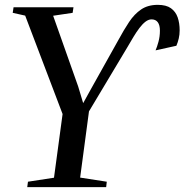

<svg xmlns="http://www.w3.org/2000/svg" viewBox="-20 -773 762 793"><path d="M92.5 0 95.5 -22.5 203 -39 238.5 -302 84 -708.5 32.5 -720 36 -743H283.5L280 -720L199.5 -708L303 -415.5L323.5 -347L357.5 -408.5L468.5 -607Q491.5 -649.5 513.2 -682.2Q535 -715 563 -734Q591 -753 631.5 -753Q666.5 -753 686 -739Q705.5 -725 713.8 -701.2Q722 -677.5 722 -647.5Q722 -629.5 718.2 -613.8Q714.5 -598 708.5 -584L622.5 -565Q628.5 -578.5 634.5 -600.5Q640.5 -622.5 640.5 -646.5Q640.5 -669 631.8 -681Q623 -693 606 -693Q593.5 -693 581 -683.5Q568.5 -674 556 -657.5Q543.5 -641 531 -620.2Q518.5 -599.5 505.5 -577L347.5 -313L311 -39.5L421 -22.5L418.5 0Z"/></svg>

Font: Merriweather 120pt
Style: Italic
Weight: 400
Italic angle: -7.8°
Version: Version 2.101